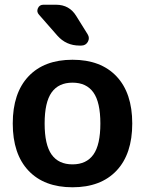

<svg xmlns="http://www.w3.org/2000/svg" viewBox="-20 -783 614 813"><path d="M375.5 -391.5Q346 -433 287 -433Q228 -433 198.5 -391.5Q169 -350 169 -260Q169 -170 198.5 -128.5Q228 -87 287 -87Q346 -87 375.5 -128.5Q405 -170 405 -260Q405 -350 375.5 -391.5ZM473.5 -60.5Q407 10 287 10Q167 10 100.5 -60.5Q34 -131 34 -260Q34 -389 100.5 -459.5Q167 -530 287 -530Q407 -530 473.5 -459.5Q540 -389 540 -260Q540 -131 473.5 -60.5ZM217 -763Q274 -763 303 -715L351 -638Q361 -622 352 -606Q343 -590 324 -590H317Q260 -590 223 -632L145 -721Q134 -733 140.5 -748Q147 -763 164 -763Z"/></svg>

Font: Rounded Mplus 1c Bold
Style: Bold
Weight: 700
Version: Version 1.059.20150529